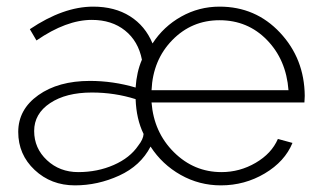

<svg xmlns="http://www.w3.org/2000/svg" viewBox="-20 -549 970 579"><path d="M206 10Q134 10 84.5 -36.5Q35 -83 35 -151Q35 -219 95.5 -262Q156 -305 251 -305Q321 -305 389 -285Q392 -332 408 -369Q397 -425 357 -457Q317 -489 257 -489Q180 -489 90 -427L70 -461Q171 -529 261 -529Q326 -529 372 -500Q418 -471 440 -418Q473 -469 526.5 -499Q580 -529 642 -529Q751 -529 824.5 -450.5Q898 -372 899 -260Q899 -258 898.5 -249.5Q898 -241 898 -240H437Q444 -150 504.5 -90Q565 -30 648 -30Q703 -30 751 -58Q799 -86 818 -130L862 -118Q839 -62 778.5 -26Q718 10 646 10Q581 10 525 -21.5Q469 -53 434 -107Q404 -49 339.5 -19.5Q275 10 206 10ZM216 -30Q274 -30 323 -51.5Q372 -73 397 -110Q412 -129 413 -145Q391 -190 389 -250Q326 -270 257 -270Q179 -270 131 -238Q83 -206 83 -154Q83 -102 121.5 -66Q160 -30 216 -30ZM437 -277H850Q843 -369 785 -428.5Q727 -488 642 -488Q558 -488 499.5 -428Q441 -368 437 -277Z"/></svg>

Font: Raleway
Style: Light
Weight: 300
Designer: Matt McInerney, Pablo Impallari, Rodrigo Fuenzalida
Foundry: Matt McInerney, Pablo Impallari, Rodrigo Fuenzalida
Version: Version 3.000